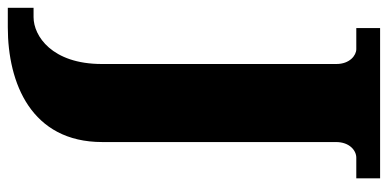

<svg xmlns="http://www.w3.org/2000/svg" viewBox="-298 -483 994 492"><g transform="rotate(90 199.0 -237.0)"><path d="M-27 240H23C166 240 317 180 317 -2V-601C317 -636 339 -653 357 -653H410V-714H25V-653H79C95 -653 117 -636 117 -602V-1C117 127 45 174 -3 174H-27Z"/></g></svg>

Font: Noto Serif Lao Black
Style: Regular
Weight: 900
Designer: Monotype Design Team
Foundry: Monotype Imaging Inc.
Version: Version 2.003